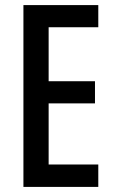

<svg xmlns="http://www.w3.org/2000/svg" viewBox="-20 -734 452 754"><path d="M366 0V-88H171V-328H353V-415H171V-627H366V-714H72V0Z"/></svg>

Font: Noto Sans Gujarati ExtraCondensed Medium
Style: Regular
Weight: 500
Width: 2
Designer: Jelle Bosma - Monotype Design Team, Universal Thirst
Foundry: Monotype Imaging Inc.
Version: Version 2.106